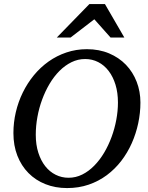

<svg xmlns="http://www.w3.org/2000/svg" viewBox="-20 -936 750 972"><path d="M577.1 -417Q577.1 -466.8 564.7 -507.3Q552.2 -547.9 530 -576.9Q507.8 -606 477.3 -621.6Q446.8 -637.2 411.1 -637.2Q374.5 -637.2 341.8 -621.1Q309.1 -605 281.2 -577.1Q253.4 -549.3 231.2 -512Q209 -474.6 193.4 -432.1Q177.7 -389.6 169.4 -344Q161.1 -298.3 161.1 -253.9Q161.1 -203.1 174.1 -162.8Q187 -122.6 209.2 -94.5Q231.4 -66.4 261.7 -51.3Q292 -36.1 327.1 -36.1Q363.8 -36.1 396.5 -52.5Q429.2 -68.8 457 -97.2Q484.9 -125.5 507.1 -162.8Q529.3 -200.2 544.9 -242.7Q560.5 -285.2 568.8 -329.8Q577.1 -374.5 577.1 -417ZM690.9 -417Q690.9 -364.3 679.7 -311.8Q668.5 -259.3 647 -210.9Q625.5 -162.6 593.8 -121.3Q562 -80.1 520.8 -49.3Q479.5 -18.6 429 -1.2Q378.4 16.1 319.8 16.1Q259.8 16.1 210 -3.7Q160.2 -23.4 124 -60.1Q87.9 -96.7 67.9 -147.9Q47.9 -199.2 47.9 -262.2Q47.9 -315.9 60.1 -368.2Q72.3 -420.4 95.5 -467.8Q118.7 -515.1 151.6 -555.2Q184.6 -595.2 225.8 -624.5Q267.1 -653.8 316.2 -670.4Q365.2 -687 419.9 -687Q481.9 -687 532.2 -665.8Q582.5 -644.5 617.7 -607.9Q652.8 -571.3 671.9 -522Q690.9 -472.7 690.9 -417ZM539.6 -746.1 457.5 -838.4 337.4 -746.1H267.6L432.6 -915.5H511.2L609.4 -746.1Z"/></svg>

Font: Charis SIL APac
Style: Italic
Weight: 400
Italic angle: -11°
Foundry: SIL International
Version: Version 5.000